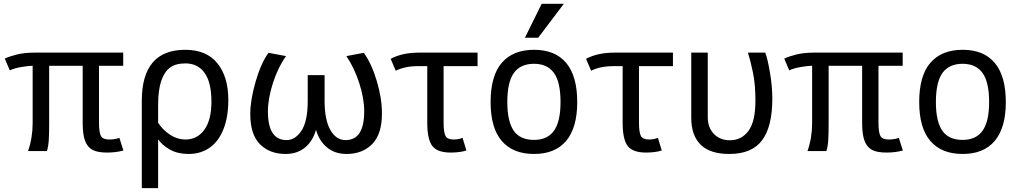

<svg xmlns="http://www.w3.org/2000/svg" viewBox="-20 -786 5311 999"><path d="M622.1 -2.9Q583 7.8 537.1 7.8Q487.3 7.8 461.2 -6.3Q435.1 -20.5 422.6 -53.2Q410.2 -85.9 410.2 -147V-443.8H235.8V-140.1Q235.8 -92.8 233.9 -58.8Q231.9 -24.9 224.1 0H126Q149.9 -69.3 149.9 -146V-443.8Q129.9 -443.8 92.8 -437.7Q55.7 -431.6 30.8 -419.9L4.9 -481Q26.9 -492.2 66.9 -502.2Q106.9 -512.2 159.2 -512.2H621.1V-443.8H495.1V-148.9Q495.1 -97.2 505.1 -78.6Q515.1 -60.1 548.8 -60.1Q578.1 -60.1 601.1 -68.8Z M717.8 192.9V-261.2Q717.8 -526.9 943.8 -526.9Q1054.7 -526.9 1111.3 -456.5Q1168 -386.2 1168 -266.1Q1168 -177.2 1142.6 -113.5Q1117.2 -49.8 1070.6 -17.3Q1023.9 15.1 960.9 15.1Q905.8 15.1 865.7 -6.8Q825.7 -28.8 802.7 -61V192.9ZM802.7 -147Q828.1 -108.9 865.5 -84.5Q902.8 -60.1 944.8 -60.1Q1006.3 -60.1 1043.2 -110.8Q1080.1 -161.6 1080.1 -256.8Q1080.1 -356.9 1044.7 -406.5Q1009.3 -456.1 944.8 -456.1Q893.6 -456.1 864 -433.8Q834.5 -411.6 818.6 -364Q802.7 -316.4 802.7 -238.8Z M1873 -511.2Q1913.1 -455.6 1940.2 -365.5Q1967.3 -275.4 1967.3 -195.8Q1967.3 -87.9 1916.7 -36.4Q1866.2 15.1 1783.2 15.1Q1723.1 15.1 1682.1 -18.3Q1641.1 -51.8 1624 -110.8Q1607.9 -51.8 1566.9 -18.3Q1525.9 15.1 1466.3 15.1Q1383.3 15.1 1332.8 -35.4Q1282.2 -85.9 1282.2 -192.9Q1282.2 -265.6 1310.1 -361.6Q1337.9 -457.5 1377 -511.2L1468.3 -494.1Q1426.3 -435.5 1400.1 -354Q1374 -272.5 1374 -206.1Q1374 -57.1 1471.2 -57.1Q1516.1 -57.1 1548.6 -106Q1581.1 -154.8 1581.1 -261.2V-395H1668.9V-261.2Q1668.9 -163.1 1698.7 -110.1Q1728.5 -57.1 1778.3 -57.1Q1875 -57.1 1875 -206.1Q1875 -274.9 1848.9 -354.7Q1822.8 -434.6 1782.2 -494.1Z M2464.8 -441.9H2288.1V-148.9Q2288.1 -97.2 2298.1 -78.6Q2308.1 -60.1 2339.8 -60.1Q2366.7 -60.1 2386.7 -68.8L2406.7 -2.9Q2372.1 7.8 2324.7 7.8Q2256.3 7.8 2229.7 -26.1Q2203.1 -60.1 2203.1 -147V-441.9H2155.8Q2086.9 -441.9 2039.1 -418L2012.7 -480Q2072.8 -512.2 2161.1 -512.2H2464.8Z M2983.4 -254.9Q2983.4 -121.6 2926 -53.2Q2868.7 15.1 2758.8 15.1Q2648.9 15.1 2590.8 -52.5Q2532.7 -120.1 2532.7 -254.9Q2532.7 -392.1 2591.1 -459.5Q2649.4 -526.9 2758.8 -526.9Q2869.1 -526.9 2926.3 -458.3Q2983.4 -389.6 2983.4 -254.9ZM2896.5 -254.9Q2896.5 -359.4 2862.1 -406.7Q2827.6 -454.1 2758.8 -454.1Q2688 -454.1 2653.8 -406.5Q2619.6 -358.9 2619.6 -254.9Q2619.6 -154.8 2652.6 -106.4Q2685.5 -58.1 2758.8 -58.1Q2828.6 -58.1 2862.5 -106Q2896.5 -153.8 2896.5 -254.9ZM2780.3 -589.8H2711.4L2798.3 -766.1H2913.6Z M3481.4 -441.9H3304.7V-148.9Q3304.7 -97.2 3314.7 -78.6Q3324.7 -60.1 3356.4 -60.1Q3383.3 -60.1 3403.3 -68.8L3423.3 -2.9Q3388.7 7.8 3341.3 7.8Q3272.9 7.8 3246.3 -26.1Q3219.7 -60.1 3219.7 -147V-441.9H3172.4Q3103.5 -441.9 3055.7 -418L3029.3 -480Q3089.4 -512.2 3177.7 -512.2H3481.4Z M3576.7 -512.2H3662.6V-175.8Q3662.6 -122.1 3694.6 -89.1Q3726.6 -56.2 3778.3 -56.2Q3837.4 -56.2 3874 -104.5Q3910.6 -152.8 3910.6 -263.2Q3910.6 -348.1 3897.2 -411.1Q3883.8 -474.1 3871.6 -512.2H3961.4Q3973.1 -484.9 3985.8 -410.9Q3998.5 -336.9 3998.5 -272.9Q3998.5 -127.4 3945.3 -56.2Q3892.1 15.1 3775.4 15.1Q3674.3 15.1 3625.5 -33.2Q3576.7 -81.5 3576.7 -172.9Z M4677.7 -2.9Q4638.7 7.8 4592.8 7.8Q4543 7.8 4516.8 -6.3Q4490.7 -20.5 4478.3 -53.2Q4465.8 -85.9 4465.8 -147V-443.8H4291.5V-140.1Q4291.5 -92.8 4289.6 -58.8Q4287.6 -24.9 4279.8 0H4181.6Q4205.6 -69.3 4205.6 -146V-443.8Q4185.5 -443.8 4148.4 -437.7Q4111.3 -431.6 4086.4 -419.9L4060.5 -481Q4082.5 -492.2 4122.6 -502.2Q4162.6 -512.2 4214.8 -512.2H4676.8V-443.8H4550.8V-148.9Q4550.8 -97.2 4560.8 -78.6Q4570.8 -60.1 4604.5 -60.1Q4633.8 -60.1 4656.7 -68.8Z M5213.4 -254.9Q5213.4 -121.6 5156 -53.2Q5098.6 15.1 4988.8 15.1Q4878.9 15.1 4820.8 -52.5Q4762.7 -120.1 4762.7 -254.9Q4762.7 -392.1 4821 -459.5Q4879.4 -526.9 4988.8 -526.9Q5099.1 -526.9 5156.2 -458.3Q5213.4 -389.6 5213.4 -254.9ZM5126.5 -254.9Q5126.5 -359.4 5092 -406.7Q5057.6 -454.1 4988.8 -454.1Q4918 -454.1 4883.8 -406.5Q4849.6 -358.9 4849.6 -254.9Q4849.6 -154.8 4882.6 -106.4Q4915.5 -58.1 4988.8 -58.1Q5058.6 -58.1 5092.5 -106Q5126.5 -153.8 5126.5 -254.9Z"/></svg>

Font: Lorenzo Sans
Style: Regular
Weight: 400
Foundry: Intel Corporation
Version: Version 1.00; ttfautohint (v1.5)